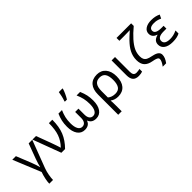

<svg xmlns="http://www.w3.org/2000/svg" viewBox="154 -2011 3458 3458"><g transform="rotate(-45 1882.5 -282.5)"><path d="M266.1 240.2H170.9Q170.9 195.8 185.5 125Q200.2 54.2 222.2 -5.9L4.9 -536.1H96.2L209 -254.9Q227.1 -209.5 242.9 -160.9Q258.8 -112.3 263.2 -88.9H267.1Q270 -108.4 285.9 -160.9Q301.8 -213.4 315.9 -251L421.9 -536.1H513.2L314.9 -13.2Q293 43.9 279.5 116.2Q266.1 188.5 266.1 240.2Z M518.1 -536.1H608.9L716.3 -247.1Q722.7 -229 731.2 -205.3Q739.7 -181.6 748 -157.5Q756.3 -133.3 763.2 -111.1Q770 -88.9 773.9 -74.2H777.8Q861.8 -160.2 899.4 -266.8Q937 -373.5 937 -536.1H1023.9Q1023.9 -358.4 973.4 -234.4Q922.9 -110.4 813 0H718.3Z M1312 9.8Q1222.7 9.8 1171.9 -62.5Q1121.1 -134.8 1121.1 -259.8Q1121.1 -338.4 1135.5 -403.1Q1149.9 -467.8 1180.2 -536.1H1270Q1237.8 -463.4 1223.4 -399.9Q1209 -336.4 1209 -258.8Q1209 -166.5 1237.5 -114.7Q1266.1 -63 1317.9 -63Q1364.3 -63 1389.2 -97.7Q1414.1 -132.3 1414.1 -192.9V-344.2H1498V-192.9Q1498 -130.4 1522.7 -96.7Q1547.4 -63 1592.8 -63Q1643.6 -63 1673.3 -112.3Q1703.1 -161.6 1703.1 -258.8Q1703.1 -335.4 1688.7 -399.9Q1674.3 -464.4 1642.1 -536.1H1731.9Q1764.2 -460.9 1777.6 -397.9Q1791 -335 1791 -259.8Q1791 -134.3 1740.2 -62.3Q1689.5 9.8 1600.1 9.8Q1491.7 9.8 1458 -80.1H1453.1Q1421.4 9.8 1312 9.8ZM1414.1 -620.1Q1428.2 -656.7 1441.2 -713.1Q1454.1 -769.5 1459 -805.2H1552.7V-793.9Q1545.4 -763.2 1519.8 -706.1Q1494.1 -648.9 1466.8 -606H1414.1Z M2397 -268.1Q2397 -135.3 2335 -62.7Q2272.9 9.8 2160.2 9.8Q2074.2 9.8 2015.1 -35.2H2010.3Q2015.1 -2 2015.1 98.1V240.2H1926.3V-274.9Q1926.3 -405.3 1988 -475.6Q2049.8 -545.9 2165 -545.9Q2272 -545.9 2334.5 -471.7Q2397 -397.5 2397 -268.1ZM2161.1 -472.2Q2086.4 -472.2 2050.8 -422.9Q2015.1 -373.5 2015.1 -273.9V-111.8Q2071.8 -63 2159.2 -63Q2237.8 -63 2272.5 -114.7Q2307.1 -166.5 2307.1 -268.1Q2307.1 -370.6 2272.7 -421.4Q2238.3 -472.2 2161.1 -472.2Z M2621.1 -536.1V-158.2Q2621.1 -109.9 2639.2 -85.9Q2657.2 -62 2698.2 -62Q2719.7 -62 2743.7 -65.7Q2767.6 -69.3 2780.3 -73.2V-5.9Q2767.1 0 2739.7 4.9Q2712.4 9.8 2686 9.8Q2606 9.8 2570.1 -31.7Q2534.2 -73.2 2534.2 -157.2V-536.1Z M3255.4 40Q3255.4 110.8 3192.4 194.8H3105.5Q3167.5 112.3 3167.5 63Q3167.5 43.5 3155.5 32.5Q3143.6 21.5 3116.7 12.2Q3089.8 2.9 3046.4 -4.9Q2947.8 -22 2900.6 -74.7Q2853.5 -127.4 2853.5 -224.1Q2853.5 -274.4 2864.7 -318.8Q2876 -363.3 2896.5 -403.8Q2917 -444.3 2946.5 -483.2Q2976.1 -522 3014.4 -562Q3052.7 -602.1 3151.4 -690.9Q3147.9 -690.4 3134 -689.9Q3120.1 -689.5 3099.6 -688.7Q3079.1 -688 3003.4 -687H2883.3V-759.8H3255.4V-693.8Q3150.4 -606 3080.3 -527.1Q3010.3 -448.2 2977.3 -378.9Q2944.3 -309.6 2944.3 -230Q2944.3 -183.1 2958.7 -154.3Q2973.1 -125.5 3003.2 -108.2Q3033.2 -90.8 3114.3 -74.2Q3188.5 -59.1 3221.9 -31.5Q3255.4 -3.9 3255.4 40Z M3637.2 -314.9V-243.2H3564.5Q3413.1 -243.2 3413.1 -150.9Q3413.1 -107.4 3449.2 -84.7Q3485.4 -62 3555.2 -62Q3596.7 -62 3638.4 -71.5Q3680.2 -81.1 3729 -104V-26.9Q3661.1 9.8 3550.3 9.8Q3442.9 9.8 3384 -32Q3325.2 -73.7 3325.2 -146Q3325.2 -194.3 3352.8 -226.3Q3380.4 -258.3 3444.3 -276.9V-282.2Q3396 -295.9 3370.1 -327.1Q3344.2 -358.4 3344.2 -403.8Q3344.2 -469.7 3400.6 -507.8Q3457 -545.9 3550.3 -545.9Q3604.5 -545.9 3646.7 -536.9Q3689 -527.8 3731.4 -507.8L3698.2 -438Q3649.9 -459.5 3617.7 -466.3Q3585.4 -473.1 3549.3 -473.1Q3428.2 -473.1 3428.2 -397Q3428.2 -314.9 3581.1 -314.9Z"/></g></svg>

Font: Noto Sans Southeast Asian
Style: Regular
Weight: 400
Designer: Monotype Design Team
Foundry: Monotype Imaging Inc.
Version: Version 1.06 uh; ttfautohint (v1.4.1)